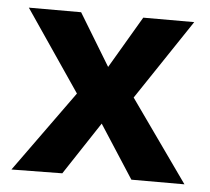

<svg xmlns="http://www.w3.org/2000/svg" viewBox="-42 -545 647 591"><g transform="rotate(5 281.0 -249.5)"><path d="M14 1 194.5 -249.5 24 -500H185.5L283 -339.5L377.5 -500H535L369.5 -252.5L548.5 0H384.5L278.5 -164L171 -1Z"/></g></svg>

Font: Geologica Roman Medium
Style: Regular
Weight: 500
Designer: Sindre Bremnes, Frode Helland
Foundry: Monokrom Skriftforlag AS
Version: Version 1.010;gftools[0.9.28]